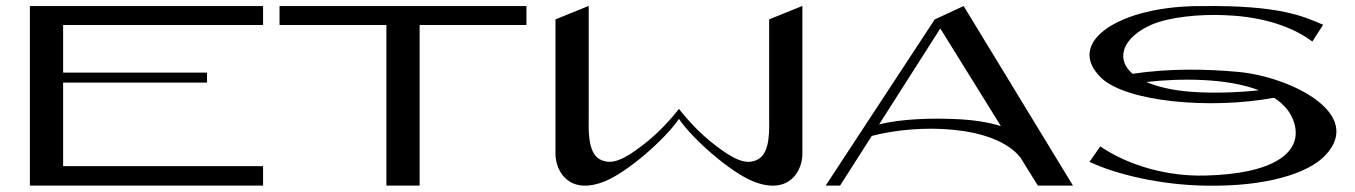

<svg xmlns="http://www.w3.org/2000/svg" viewBox="-20 -615 4489 636"><path d="M851.4 -532.2V-595H79V-0.3H851.4V-64.6H189.1V-341.4H665.8V-374.5H189.1V-532.2Z M906 -594.9V-532.2H1259.9V-0.3H1370V-532.2H1723.9V-594.9Z M2527.8 -550.8V-224.8C2527.8 -191 2532.7 -111.8 2492.6 -88.2C2451.1 -63.7 2405.2 -91.1 2348 -134.9C2298.9 -172.4 2258.4 -216.7 2229 -254.3C2199.5 -216.7 2159 -172.4 2110 -134.9C2052.7 -91.1 2006.8 -63.7 1965.3 -88.2C1925.3 -111.8 1930.1 -191 1930.1 -224.8V-595.4L1820 -550.8V-105.7C1820 -47.7 1865.2 32.9 1982.9 -14.2C2058.4 -44.4 2183.6 -154 2229 -221.2C2274.3 -154 2399.5 -44.4 2475 -14.2C2592.8 32.9 2637.9 -47.7 2637.9 -105.7V-595.4Z M3172.1 -595 3076.3 -550.6 3076.2 -550.6 2715 -0.2H2762.7L2867.7 -164.7C3019.7 -205 3271.6 -202.4 3359.7 -93.9L3417.9 -0.2H3534.2ZM3149.2 -220.4C3068.4 -224.2 2966.6 -221.7 2892.1 -203L3094.7 -520.7L3295.4 -197.4C3252.2 -210.5 3205.2 -217.8 3149.2 -220.4Z M4082.8 -376.7C3975 -386.7 3854.4 -388.8 3731.7 -370.6C3705.9 -392.6 3695.4 -419.1 3703.3 -448.3C3713.1 -484.6 3751.6 -514.4 3793 -532.6C3853.7 -559.2 3955.5 -568.3 4035.2 -564.8C4132.1 -561.7 4245.4 -538.9 4327.1 -477.4L4362.9 -533C4299.8 -559.6 4221.9 -598.5 3959.5 -594.8C3690.6 -596.3 3505.9 -476.2 3626.8 -358C3708.7 -277.8 3987.8 -251.8 4200.1 -291.2C4233.4 -269.9 4257.6 -241.7 4267.8 -205.1C4294.4 -109.3 4198.1 -38.2 3969.3 -33.4L3969.2 -33.5C3848.3 -30.4 3717.8 -66.1 3624.8 -130.1L3589 -79C3675.8 -37.4 3826.3 -1.8 3975 0C4178.9 3.7 4314.1 -42.6 4368.3 -98.6C4503.7 -238.6 4252.7 -360.9 4082.8 -376.7ZM3923.6 -311.1C3864 -315.9 3814.4 -327.2 3777.3 -343.4C3889 -356 4043.4 -357 4150.1 -316C4089.5 -309.3 4002.1 -304.9 3923.6 -311.1Z"/></svg>

Font: Novoposelensky
Style: Regular
Weight: 400
Designer: Sasha Pavljenko
Version: Version 1.002;Fontself Maker 3.5.4